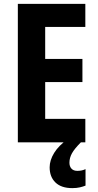

<svg xmlns="http://www.w3.org/2000/svg" viewBox="-20 -734 507 990"><path d="M420 0H72V-714H420V-595H213V-430H405V-311H213V-121H420ZM338 105Q338 124 348.5 135.5Q359 147 379 147Q392 147 402.5 144.5Q413 142 421 138V223Q409 228 392 232Q375 236 353 236Q296 236 266 207Q236 178 236 129Q236 92 259.5 54Q283 16 329 -16L397 0Q364 33 351 56.5Q338 80 338 105Z"/></svg>

Font: Noto Sans Arabic Cond
Style: Bold
Weight: 700
Width: 3
Designer: Monotype Design Team, Nadine Chahine, Nizar Qandah and Khaled Hosny
Foundry: Monotype Imaging Inc.
Version: Version 2.012; ttfautohint (v1.8.4.7-5d5b)